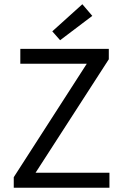

<svg xmlns="http://www.w3.org/2000/svg" viewBox="-20 -887 579 907"><path d="M45 0H497V-71H148L494 -607V-656H76V-586H390L45 -50ZM264 -697 416 -812 369 -867 227 -739Z"/></svg>

Font: Giro Sans Regular
Style: Regular
Weight: 400
Designer: Paul D. Hunt
Foundry: Adobe Systems Incorporated
Version: Version 1.000;PS 1.0;hotconv 1.0.88;makeotf.lib2.5.647800